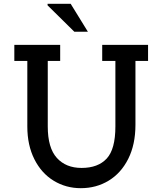

<svg xmlns="http://www.w3.org/2000/svg" viewBox="-20 -975 801 1005"><path d="M440 -809H369L229 -947V-955H350ZM755 -656H689V-322Q689 -219 651.5 -144Q614 -69 549 -29.5Q484 10 403 10Q325 10 261 -29Q197 -68 160 -141.5Q123 -215 123 -313V-656H55V-740H295V-656H230V-313Q230 -201 277.5 -148.5Q325 -96 407 -96Q493 -96 538.5 -145Q584 -194 584 -313V-656H515V-740H755Z"/></svg>

Font: Arvo
Style: Regular
Weight: 400
Designer: Anton Koovit (Cyrillic Expansion: Cyreal)
Foundry: Anton Koovit, Yassin Baggar
Version: Version 3.000